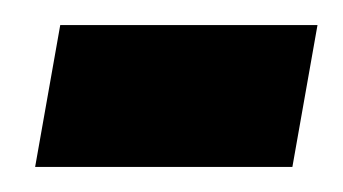

<svg xmlns="http://www.w3.org/2000/svg" viewBox="-20 -314 273 153"><path d="M8 -181H213L233 -294H28Z"/></svg>

Font: Jost SemiBold
Style: Italic
Weight: 600
Italic angle: -5°
Version: Version 3.710